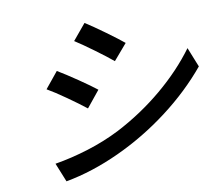

<svg xmlns="http://www.w3.org/2000/svg" viewBox="-84 -845 1123 980"><g transform="rotate(-10 478.0 -355.0)"><path d="M414.1 -745Q453.8 -719.8 513.7 -676.3Q573.5 -632.8 603.3 -608L533 -525.9Q500.4 -553.3 442.6 -595.7Q384.9 -638.1 345.9 -663ZM143.5 -62.9Q229.4 -77.1 317.6 -104.6Q405.9 -132.1 484.4 -171.9Q614.3 -239.3 724.1 -331.5Q833.8 -423.7 909.4 -527L950.3 -425.1Q856.5 -311.8 730.5 -216.3Q604.4 -120.7 462.5 -55.2Q320.7 10.3 183.2 35.2ZM232.2 -528.1Q273.1 -503.9 334 -462.4Q394.9 -420.8 424.7 -397L355.8 -312.1Q317.1 -342.7 260.3 -382.6Q203.5 -422.6 164.4 -445Z"/></g></svg>

Font: Karasuma Gothic
Style: Medium Italic
Weight: 500
Italic angle: 9.39998°
Designer: Rasmus Andersson / Ryoko Nishizuka
Foundry: Genbu
Version: Version 1.00